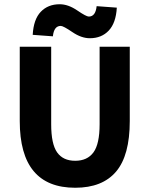

<svg xmlns="http://www.w3.org/2000/svg" viewBox="-20 -872 705 904"><path d="M334 12Q73 12 73 -302V-652H221V-287Q221 -194 249 -154.5Q277 -115 334 -115Q391 -115 420 -154.5Q449 -194 449 -287V-652H591V-302Q591 -140 526.5 -64Q462 12 334 12ZM403 -692Q363 -692 320.5 -721Q278 -750 266 -750Q234 -750 229 -701L134 -708Q138 -781 172 -816.5Q206 -852 261 -852Q301 -852 343.5 -823Q386 -794 398 -794Q430 -794 435 -843L530 -836Q526 -764 492 -728Q458 -692 403 -692Z"/></svg>

Font: Toshiba Sans
Style: Bold
Weight: 700
Designer: Paul D. Hunt
Foundry: Toshiba Corporation
Version: Version 2.020;PS 2.0;hotconv 1.0.86;makeotf.lib2.5.63406